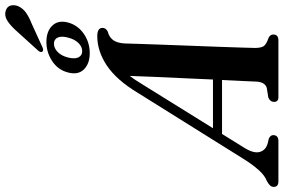

<svg xmlns="http://www.w3.org/2000/svg" viewBox="-244 -910 1109 751"><g transform="rotate(-90 310.5 -534.5)"><path d="M106.5 -131Q85 -95.5 91.8 -72.5Q98.5 -49.5 125 -42L144 -37.5Q157.5 -31 157.5 -20.5Q157.5 0 134 0H-23Q-45 0 -45 -18Q-45 -26 -40 -32Q-35 -38 -21.5 -45.5Q-1.5 -52.5 20.5 -76.8Q42.5 -101 66 -139L323.5 -551Q373 -633 429.2 -670.8Q485.5 -708.5 544.5 -708.5Q577 -708.5 577 -688Q577 -675 562.5 -667.5Q541.5 -662.5 529.5 -646.8Q517.5 -631 516 -600.5Q515.5 -581 514.2 -541Q513 -501 511 -449.2Q509 -397.5 507 -342Q505 -286.5 503 -235.5Q501 -184.5 500 -146.5Q499 -108.5 498.5 -92Q498.5 -69 505 -58.2Q511.5 -47.5 539 -38Q551 -32 551 -20Q551 0 528 0H306Q287 0 287.5 -18Q287.5 -32 304.5 -39.5L342 -45.5Q366 -52.5 367 -89.5Q367.5 -107.5 369.2 -142Q371 -176.5 373 -220.5H162ZM353.5 -528 184.5 -256H375Q377.5 -312.5 380.2 -373.8Q383 -435 385.5 -489.8Q388 -544.5 389 -581.5Q382 -572.5 373.5 -559.8Q365 -547 353.5 -528ZM563.5 -1023Q585.5 -1048 604.8 -1060.2Q624 -1072.5 643 -1067Q661 -1061.5 664.5 -1046.5Q668 -1031.5 661 -1016Q652 -998 635.2 -986.5Q618.5 -975 594.5 -965.5L499 -922Q486.5 -917.5 483 -925Q481.5 -929.5 484 -934Q486.5 -938.5 490.5 -942.5ZM478 -738Q437 -738 414.5 -760.8Q392 -783.5 402.5 -823Q412.5 -862 446.8 -884.8Q481 -907.5 522 -907.5Q564 -907.5 586 -884.2Q608 -861 598 -823Q587.5 -784.5 553.8 -761.2Q520 -738 478 -738ZM515 -878Q498 -878 483 -863.8Q468 -849.5 461 -823Q454.5 -796.5 461.8 -782Q469 -767.5 486 -767.5Q503 -767.5 517.8 -782.2Q532.5 -797 539 -823Q546 -849 539 -863.5Q532 -878 515 -878Z"/></g></svg>

Font: Fraunces 144pt Soft SemiBold
Style: Italic
Weight: 600
Italic angle: -16°
Version: Version 1.000;[b76b70a41]